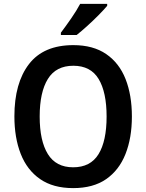

<svg xmlns="http://www.w3.org/2000/svg" viewBox="-20 -957 752 987"><path d="M658 -358Q658 -248 625 -165Q592 -82 525.5 -36Q459 10 356 10Q253 10 186 -36.5Q119 -83 86.5 -166Q54 -249 54 -359Q54 -530 129 -627.5Q204 -725 357 -725Q459 -725 526 -679Q593 -633 625.5 -550.5Q658 -468 658 -358ZM184 -358Q184 -233 226 -165Q268 -97 356 -97Q445 -97 486.5 -164.5Q528 -232 528 -358Q528 -483 487 -551Q446 -619 357 -619Q268 -619 226 -551Q184 -483 184 -358ZM531 -927Q515 -908 487.5 -880Q460 -852 429 -824Q398 -796 374 -777H293V-789Q318 -822 346 -862.5Q374 -903 392 -937H531Z"/></svg>

Font: Noto Sans Arabic UI SmCn SmBd
Style: Regular
Weight: 600
Width: 4
Designer: Monotype Design Team, Nadine Chahine and Nizar Qandah
Foundry: Monotype Imaging Inc.
Version: Version 2.010; ttfautohint (v1.8.4.7-5d5b)